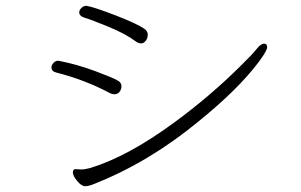

<svg xmlns="http://www.w3.org/2000/svg" viewBox="-20 -672 1040 664"><path d="M279 -652Q307 -647 380.5 -618.5Q454 -590 480 -572Q491 -564 491 -552Q491 -540 484 -531Q477 -522 468.5 -522Q460 -522 452 -527Q415 -555 355 -579.5Q295 -604 274.5 -610Q254 -616 254 -629Q254 -637 261.5 -644.5Q269 -652 279 -652ZM258 -86H263Q270 -86 276.5 -87.5Q283 -89 292 -91Q423 -131 582 -248Q705 -338 810 -442Q852 -483 867 -502Q882 -521 893 -521Q904 -521 904 -509Q904 -497 875 -458Q803 -362 664 -250Q495 -111 306 -36Q287 -28 274.5 -28Q262 -28 247 -46Q232 -64 232 -76Q232 -88 243.5 -87Q255 -86 258 -86ZM182 -462Q248 -449 309.5 -426Q371 -403 386 -394Q400 -387 400 -374.5Q400 -362 393 -354Q386 -346 377 -346Q368 -346 362 -349Q274 -396 175 -421Q158 -425 158 -439Q158 -447 165 -454.5Q172 -462 182 -462Z"/></svg>

Font: LXGW WenKai Light
Style: Regular
Weight: 300
Designer: LXGW / Fontworks Inc.
Foundry: LXGW / Fontworks Inc.
Version: Version 1.501; October 10, 2024